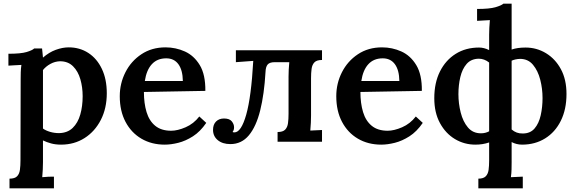

<svg xmlns="http://www.w3.org/2000/svg" viewBox="-20 -775 3153 1050"><path d="M32 255V202Q61 202 73.5 189Q86 176 89 153.5Q92 131 92 102L93 -341Q93 -359 93.5 -379Q94 -399 97 -420Q80 -419 59.5 -418Q39 -417 26 -416V-481Q94 -481 125.5 -490.5Q157 -500 167 -510H210Q211 -500 212.5 -486Q214 -472 215 -460Q248 -489 285 -502.5Q322 -516 356 -516Q416 -516 463 -485.5Q510 -455 537 -398.5Q564 -342 564 -265Q564 -183 531.5 -119.5Q499 -56 442.5 -20Q386 16 314 16Q284 16 260 9.5Q236 3 215 -7V112Q215 129 214 151Q213 173 211 194Q227 192 245 191.5Q263 191 275 191V255ZM303 -47Q349 -48 377.5 -75.5Q406 -103 419 -148.5Q432 -194 432 -249Q432 -298 419.5 -341.5Q407 -385 379.5 -412.5Q352 -440 308 -440Q280 -439 255.5 -425.5Q231 -412 215 -392Q215 -355 215 -314.5Q215 -274 215 -216.5Q215 -159 215 -72Q230 -61 253.5 -54Q277 -47 303 -47Z M881 16Q809 16 753.5 -16.5Q698 -49 666.5 -108.5Q635 -168 635 -249Q635 -319 666 -380Q697 -441 753.5 -478.5Q810 -516 885 -516Q941 -516 991 -493.5Q1041 -471 1072.5 -419Q1104 -367 1103 -278L767 -272Q767 -210 781.5 -162Q796 -114 829 -87Q862 -60 916 -60Q951 -60 995 -79Q1039 -98 1070 -138L1108 -103Q1075 -55 1035 -29.5Q995 -4 955 6Q915 16 881 16ZM772 -332H980Q979 -392 955.5 -424Q932 -456 889 -456Q840 -456 810.5 -424Q781 -392 772 -332Z M1240 13Q1197 13 1171 -8.5Q1145 -30 1145 -65Q1145 -94 1161.5 -110.5Q1178 -127 1205 -127Q1235 -127 1247.5 -111.5Q1260 -96 1260 -79Q1260 -69 1257.5 -63Q1255 -57 1252 -53Q1256 -51 1262 -51Q1299 -51 1326.5 -148Q1354 -245 1365 -442L1270 -435V-500H1741V-447Q1712 -447 1699.5 -434Q1687 -421 1684 -398.5Q1681 -376 1681 -347V-143Q1681 -126 1680 -104Q1679 -82 1677 -61L1741 -64V0H1498V-53Q1527 -53 1539.5 -66Q1552 -79 1555 -101.5Q1558 -124 1558 -153V-357Q1558 -374 1559 -394.5Q1560 -415 1562 -435H1483Q1455 -435 1444 -422.5Q1433 -410 1432 -381Q1425 -260 1403 -171.5Q1381 -83 1341 -35Q1301 13 1240 13Z M2065 16Q1993 16 1937.5 -16.5Q1882 -49 1850.5 -108.5Q1819 -168 1819 -249Q1819 -319 1850 -380Q1881 -441 1937.5 -478.5Q1994 -516 2069 -516Q2125 -516 2175 -493.5Q2225 -471 2256.5 -419Q2288 -367 2287 -278L1951 -272Q1951 -210 1965.5 -162Q1980 -114 2013 -87Q2046 -60 2100 -60Q2135 -60 2179 -79Q2223 -98 2254 -138L2292 -103Q2259 -55 2219 -29.5Q2179 -4 2139 6Q2099 16 2065 16ZM1956 -332H2164Q2163 -392 2139.5 -424Q2116 -456 2073 -456Q2024 -456 1994.5 -424Q1965 -392 1956 -332Z M2580 16Q2519 16 2468 -14.5Q2417 -45 2386 -102Q2355 -159 2355 -238Q2355 -322 2386 -384Q2417 -446 2472 -480.5Q2527 -515 2600 -515Q2627 -515 2655 -501V-585Q2655 -602 2656 -622.5Q2657 -643 2659 -665L2589 -661V-726Q2657 -726 2689.5 -735.5Q2722 -745 2733 -755H2778V-504Q2809 -515 2854 -515Q2915 -515 2966 -484Q3017 -453 3047.5 -396.5Q3078 -340 3078 -261Q3078 -177 3047 -114.5Q3016 -52 2961 -18Q2906 16 2835 16Q2805 16 2778 2V113Q2778 129 2777.5 151Q2777 173 2774 194L2839 191V255H2596V202Q2624 202 2636.5 189Q2649 176 2652 154Q2655 132 2655 102V4Q2620 16 2580 16ZM2487 -260Q2487 -209 2499.5 -159.5Q2512 -110 2539 -78Q2566 -46 2610 -46Q2635 -46 2655 -57V-433Q2629 -454 2598 -454Q2556 -453 2532 -425.5Q2508 -398 2497.5 -354Q2487 -310 2487 -260ZM2824 -453Q2797 -452 2778 -443V-67Q2804 -44 2839 -45Q2880 -45 2903.5 -72.5Q2927 -100 2937 -144.5Q2947 -189 2947 -239Q2947 -290 2934.5 -339Q2922 -388 2895 -420.5Q2868 -453 2824 -453Z"/></svg>

Font: Lora SemiBold
Style: Regular
Weight: 600
Designer: Olga Karpushina, Alexei Vanyashin (Cyrillic)
Foundry: Cyreal
Version: Version 3.011; ttfautohint (v1.8.4.7-5d5b)